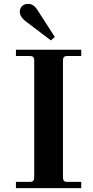

<svg xmlns="http://www.w3.org/2000/svg" viewBox="-20 -968 480 988"><path d="M82 -908C82 -890 93 -873 110 -860L242 -760L262 -778L173 -916C157 -941 142 -948 124 -948C100 -948 82 -932 82 -908ZM62 0H398V-32H328C310 -32 304 -38 304 -56V-656C304 -674 310 -680 328 -680H398V-712H62V-680H132C150 -680 156 -674 156 -656V-56C156 -38 150 -32 132 -32H62Z"/></svg>

Font: Old Standard
Style: Bold
Weight: 700
Designer: Alexey Kryukov <alexios@thessalonica.org.ru>
Version: Version 2.0.2